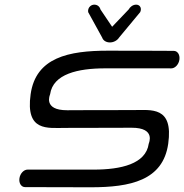

<svg xmlns="http://www.w3.org/2000/svg" viewBox="-20 -793 780 813"><path d="M544.7 -326.9C377.3 -326.9 264.7 -326.2 264.7 -326.2C160.5 -326 191.9 -392 192.2 -393.9C204.3 -479.8 309.9 -503.6 425.5 -503.6C541.1 -503.6 705.5 -503.5 705.5 -503.5C721 -503.5 736.8 -519.7 739.7 -540.6C742.6 -561.5 731.5 -577.6 716 -577.6C716 -577.6 604.2 -578.4 437.5 -578.4C270.9 -578.4 131.7 -550 109.7 -393.9C87.4 -234.8 181 -251.4 257.2 -251.4C424.7 -251.4 536.8 -252.3 537.3 -252.1C641.5 -252.3 610 -186.4 609.8 -184.5C597.7 -98.6 492.1 -74.8 376.5 -74.8C260.8 -74.8 96.5 -74.8 96.5 -74.8C81 -74.8 65.2 -58.7 62.3 -37.8C59.3 -16.9 70.5 -0.7 85.9 -0.7C85.9 -0.7 197.8 0 364.4 0C531.1 0 670.3 -28.3 692.3 -184.5C714.6 -343.6 620.9 -326.9 544.7 -326.9ZM445.5 -613.3C460.6 -613.3 476.2 -621.2 484.2 -633.9C493.6 -645.1 572.2 -739.8 572.2 -739.9L573.6 -741.5L574.4 -743.5C577.6 -751.2 577.5 -759.9 572.5 -766.1C568.9 -770.8 562.9 -773.3 556.5 -773.3C542.7 -773.3 530.5 -763.6 524.7 -752.8L454.8 -679.6L405.5 -752.8C402.4 -764.6 392.8 -773.3 379.4 -773.3C373.3 -773.3 367 -771.1 362.1 -766.8C354.9 -760.5 352.1 -751.4 353.2 -743.5L353.4 -741.5L354.3 -739.9C354.3 -739.9 406.8 -644.2 412.6 -633.9C417.2 -620.3 430.8 -613.3 445.5 -613.3Z"/></svg>

Font: Hi.
Style: Tall Oblique
Weight: 400
Designer: Mew Too, Robert Jablonski
Foundry: Cannot Into Space Fonts
Version: Version 1.996